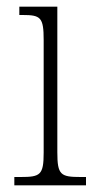

<svg xmlns="http://www.w3.org/2000/svg" viewBox="-20 -556 286 576"><path d="M23 0H238V-25H222C162 -25 152 -31 152 -99V-536H38V-511H48C102 -511 111 -504 111 -436V-98C111 -31 101 -25 42 -25H23Z"/></svg>

Font: Noto Serif Armenian Condensed ExtraLight
Style: Regular
Weight: 200
Width: 3
Designer: Monotype Design Team
Foundry: Monotype Imaging Inc.
Version: Version 2.008